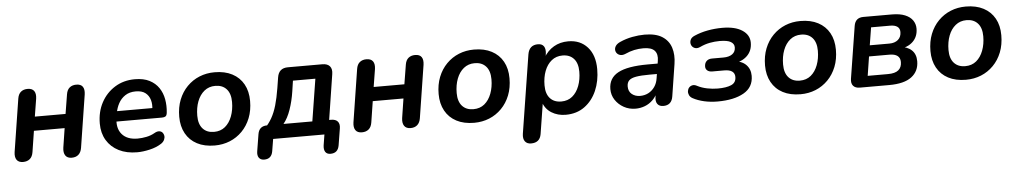

<svg xmlns="http://www.w3.org/2000/svg" viewBox="-38 -825 7090 1339"><g transform="rotate(-5 3506.5 -155.5)"><path d="M96 8Q65 8 51.5 -11.5Q38 -31 43 -66L101 -435Q106 -467 124.5 -482Q143 -497 171 -497Q203 -497 216.5 -478Q230 -459 225 -424L205 -300H420L442 -435Q447 -467 465.5 -482Q484 -497 512 -497Q544 -497 557 -478Q570 -459 565 -424L507 -55Q502 -24 484 -8Q466 8 437 8Q406 8 392.5 -12Q379 -32 384 -67L405 -202H190L167 -55Q162 -23 143.5 -7.5Q125 8 96 8Z M895 10Q821 10 766.5 -17.5Q712 -45 682 -95Q652 -145 652 -212Q652 -294 686.5 -358.5Q721 -423 782 -461Q843 -499 922 -499Q983 -499 1024 -478Q1065 -457 1089 -421.5Q1113 -386 1121 -341Q1129 -296 1124 -249Q1122 -228 1113 -222Q1104 -216 1088 -216H752L762 -288H1042L1025 -273Q1031 -313 1022 -344.5Q1013 -376 988.5 -395Q964 -414 921 -414Q877 -414 847 -394Q817 -374 800 -342.5Q783 -311 777 -275L772 -244Q760 -171 796 -128Q832 -85 906 -85Q936 -85 968 -91.5Q1000 -98 1026 -113Q1045 -124 1059.5 -122.5Q1074 -121 1082.5 -111.5Q1091 -102 1093 -88.5Q1095 -75 1088.5 -60.5Q1082 -46 1066 -35Q1031 -12 983 -1Q935 10 895 10Z M1438 10Q1366 10 1314.5 -17Q1263 -44 1235.5 -94Q1208 -144 1208 -211Q1208 -277 1229 -330Q1250 -383 1287.5 -421Q1325 -459 1374 -479Q1423 -499 1480 -499Q1552 -499 1603.5 -472Q1655 -445 1682.5 -395.5Q1710 -346 1710 -278Q1710 -212 1689 -159Q1668 -106 1630.5 -68Q1593 -30 1544 -10Q1495 10 1438 10ZM1441 -85Q1487 -85 1518.5 -111Q1550 -137 1567 -182Q1584 -227 1584 -282Q1584 -341 1555.5 -372.5Q1527 -404 1477 -404Q1432 -404 1400 -378Q1368 -352 1351 -307.5Q1334 -263 1334 -207Q1334 -148 1362.5 -116.5Q1391 -85 1441 -85Z M1773 138Q1748 138 1736 121.5Q1724 105 1729 75L1748 -42Q1757 -98 1813 -98H1845L1796 -79Q1825 -108 1846 -145Q1867 -182 1881.5 -232Q1896 -282 1907 -350L1919 -425Q1929 -489 1993 -489H2234Q2270 -489 2286.5 -469.5Q2303 -450 2297 -414L2243 -68L2218 -98H2261Q2293 -98 2307.5 -81Q2322 -64 2317 -33L2298 84Q2289 138 2237 138Q2212 138 2201 121.5Q2190 105 2194 75L2206 0H1847L1833 85Q1824 138 1773 138ZM1928 -98H2130L2177 -393H2020L2009 -319Q1999 -252 1978.5 -193Q1958 -134 1928 -98Z M2468 8Q2437 8 2423.5 -11.5Q2410 -31 2415 -66L2473 -435Q2478 -467 2496.5 -482Q2515 -497 2543 -497Q2575 -497 2588.5 -478Q2602 -459 2597 -424L2577 -300H2792L2814 -435Q2819 -467 2837.5 -482Q2856 -497 2884 -497Q2916 -497 2929 -478Q2942 -459 2937 -424L2879 -55Q2874 -24 2856 -8Q2838 8 2809 8Q2778 8 2764.5 -12Q2751 -32 2756 -67L2777 -202H2562L2539 -55Q2534 -23 2515.5 -7.5Q2497 8 2468 8Z M3254 10Q3182 10 3130.5 -17Q3079 -44 3051.5 -94Q3024 -144 3024 -211Q3024 -277 3045 -330Q3066 -383 3103.5 -421Q3141 -459 3190 -479Q3239 -499 3296 -499Q3368 -499 3419.5 -472Q3471 -445 3498.5 -395.5Q3526 -346 3526 -278Q3526 -212 3505 -159Q3484 -106 3446.5 -68Q3409 -30 3360 -10Q3311 10 3254 10ZM3257 -85Q3303 -85 3334.5 -111Q3366 -137 3383 -182Q3400 -227 3400 -282Q3400 -341 3371.5 -372.5Q3343 -404 3293 -404Q3248 -404 3216 -378Q3184 -352 3167 -307.5Q3150 -263 3150 -207Q3150 -148 3178.5 -116.5Q3207 -85 3257 -85Z M3637 188Q3608 188 3594 169Q3580 150 3585 116L3672 -433Q3683 -497 3744 -497Q3773 -497 3785.5 -478Q3798 -459 3793 -424L3784 -368L3782 -398Q3810 -447 3854.5 -473Q3899 -499 3956 -499Q4040 -499 4090.5 -442.5Q4141 -386 4141 -288Q4141 -205 4111.5 -137.5Q4082 -70 4027 -30Q3972 10 3895 10Q3839 10 3795.5 -17Q3752 -44 3735 -97H3744L3708 129Q3698 188 3637 188ZM3872 -85Q3918 -85 3949.5 -111Q3981 -137 3998 -182Q4015 -227 4015 -282Q4015 -341 3986.5 -372.5Q3958 -404 3908 -404Q3863 -404 3831 -378Q3799 -352 3782 -307.5Q3765 -263 3765 -207Q3765 -148 3793.5 -116.5Q3822 -85 3872 -85Z M4384 10Q4339 10 4302 -10.5Q4265 -31 4242.5 -65Q4220 -99 4220 -141Q4220 -218 4286.5 -254Q4353 -290 4495 -290H4575L4564 -218H4501Q4442 -218 4407 -212Q4372 -206 4357 -191Q4342 -176 4342 -149Q4342 -114 4365.5 -95Q4389 -76 4423 -76Q4455 -76 4481 -89.5Q4507 -103 4525 -128.5Q4543 -154 4548 -189L4567 -308Q4575 -355 4552.5 -380Q4530 -405 4474 -405Q4441 -405 4410 -398.5Q4379 -392 4346 -377Q4327 -369 4312 -372Q4297 -375 4287.5 -385.5Q4278 -396 4277 -410.5Q4276 -425 4285.5 -439Q4295 -453 4317 -463Q4359 -482 4404.5 -490.5Q4450 -499 4490 -499Q4569 -499 4614 -470Q4659 -441 4675 -391Q4691 -341 4681 -277L4646 -54Q4637 8 4578 8Q4551 8 4537.5 -9.5Q4524 -27 4529 -61L4539 -124L4546 -104Q4532 -65 4506.5 -39.5Q4481 -14 4449.5 -2Q4418 10 4384 10Z M4958 10Q4909 10 4864.5 0Q4820 -10 4785 -29Q4769 -38 4762.5 -52Q4756 -66 4758 -80.5Q4760 -95 4769 -105Q4778 -115 4792.5 -118Q4807 -121 4825 -111Q4856 -95 4893.5 -87.5Q4931 -80 4967 -80Q5027 -80 5061.5 -95Q5096 -110 5096 -150Q5096 -175 5078 -188.5Q5060 -202 5022 -202H4939Q4917 -202 4904.5 -212.5Q4892 -223 4892 -240Q4892 -264 4906 -278Q4920 -292 4945 -292H5025Q5064 -292 5087 -308.5Q5110 -325 5110 -356Q5110 -381 5086 -395Q5062 -409 5008 -409Q4974 -409 4939.5 -402.5Q4905 -396 4871 -380Q4848 -369 4831 -376Q4814 -383 4807.5 -399Q4801 -415 4807.5 -433Q4814 -451 4838 -461Q4881 -480 4931.5 -489.5Q4982 -499 5035 -499Q5124 -499 5174 -466Q5224 -433 5224 -379Q5224 -321 5186 -285.5Q5148 -250 5089 -245L5095 -259Q5150 -256 5180 -225.5Q5210 -195 5210 -148Q5210 -68 5141.5 -29Q5073 10 4958 10Z M5539 10Q5467 10 5415.5 -17Q5364 -44 5336.5 -94Q5309 -144 5309 -211Q5309 -277 5330 -330Q5351 -383 5388.5 -421Q5426 -459 5475 -479Q5524 -499 5581 -499Q5653 -499 5704.5 -472Q5756 -445 5783.5 -395.5Q5811 -346 5811 -278Q5811 -212 5790 -159Q5769 -106 5731.5 -68Q5694 -30 5645 -10Q5596 10 5539 10ZM5542 -85Q5588 -85 5619.5 -111Q5651 -137 5668 -182Q5685 -227 5685 -282Q5685 -341 5656.5 -372.5Q5628 -404 5578 -404Q5533 -404 5501 -378Q5469 -352 5452 -307.5Q5435 -263 5435 -207Q5435 -148 5463.5 -116.5Q5492 -85 5542 -85Z M6160 0H5955Q5923 0 5908 -17.5Q5893 -35 5898 -67L5956 -432Q5965 -489 6022 -489H6220Q6277 -489 6313 -474Q6349 -459 6366.5 -433.5Q6384 -408 6384 -376Q6384 -320 6348 -285Q6312 -250 6251 -245L6254 -259Q6308 -255 6338.5 -227Q6369 -199 6369 -149Q6369 -79 6317 -39.5Q6265 0 6160 0ZM6037 -211 6016 -77H6158Q6208 -77 6231.5 -96.5Q6255 -116 6255 -153Q6255 -182 6236 -196.5Q6217 -211 6180 -211ZM6069 -412 6049 -288H6186Q6224 -288 6247 -307.5Q6270 -327 6270 -362Q6270 -387 6252.5 -399.5Q6235 -412 6203 -412Z M6697 10Q6625 10 6573.5 -17Q6522 -44 6494.5 -94Q6467 -144 6467 -211Q6467 -277 6488 -330Q6509 -383 6546.5 -421Q6584 -459 6633 -479Q6682 -499 6739 -499Q6811 -499 6862.5 -472Q6914 -445 6941.5 -395.5Q6969 -346 6969 -278Q6969 -212 6948 -159Q6927 -106 6889.5 -68Q6852 -30 6803 -10Q6754 10 6697 10ZM6700 -85Q6746 -85 6777.5 -111Q6809 -137 6826 -182Q6843 -227 6843 -282Q6843 -341 6814.5 -372.5Q6786 -404 6736 -404Q6691 -404 6659 -378Q6627 -352 6610 -307.5Q6593 -263 6593 -207Q6593 -148 6621.5 -116.5Q6650 -85 6700 -85Z"/></g></svg>

Font: Nunito Variable Extra Light
Style: Italic
Weight: 200
Italic angle: -9°
Designer: Vernon Adams
Foundry: Vernon Adams
Version: Version 3.602